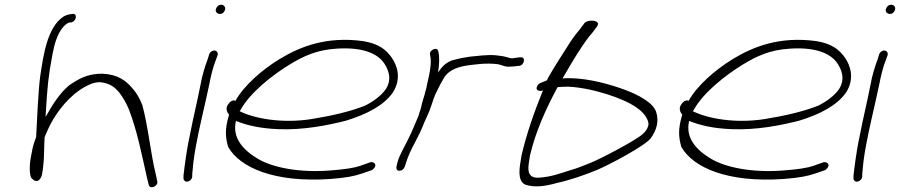

<svg xmlns="http://www.w3.org/2000/svg" viewBox="-20 -729 3811 813"><path d="M150 -404C143 -355 136 -214 133 -148C125 -128 119 -109 116 -91C106 -47 102 -5 111 22C116 28 129 44 143 35C158 25 160 2 163 -27C168 -63 166 -107 169 -149C171 -152 172 -154 172 -156L184 -183C190 -197 198 -211 206 -225C239 -279 294 -346 369 -375C380 -379 392 -381 404 -381C445 -377 467 -359 485 -337C498 -320 512 -298 524 -270C560 -181 583 -62 602 22L610 54C615 75 651 59 646 39L639 6C618 -78 607 -195 583 -283C572 -313 557 -337 540 -356C512 -388 480 -414 412 -417C350 -417 313 -395 273 -368C232 -334 200 -282 175 -237C175 -236 174 -236 173 -235L174 -253C181 -365 184 -402 202 -498C210 -541 222 -582 243 -609C256 -625 261 -628 273 -634H281C305 -639 309 -674 286 -670C273 -668 263 -667 249 -659C181 -614 164 -500 150 -404Z M894 -690C891 -679 900 -670 911 -670C922 -670 930 -677 933 -688C936 -699 928 -709 917 -709C906 -709 897 -701 894 -690ZM829 -370C824 -347 820 -324 814 -298C808 -272 802 -245 796 -216L778 -128C770 -88 760 -15 757 15V26C757 31 759 34 762 37C773 47 794 33 794 18V8C795 1 796 -16 799 -43C809 -123 831 -214 850 -298C856 -324 861 -348 866 -371C873 -408 882 -445 894 -475L901 -494C903 -499 902 -504 900 -508C893 -521 872 -515 866 -500L860 -480C848 -448 836 -410 829 -370Z M946 -287C933 -270 942 -253 950 -243L949 -240C932 -183 934 -149 946 -107C996 -19 1142 45 1377 29C1447 24 1483 16 1512 6L1553 -8C1558 -10 1562 -14 1565 -18C1577 -34 1562 -45 1548 -42L1506 -27C1480 -18 1442 -12 1377 -7C1245 3 1134 -20 1073 -56C1010 -93 962 -145 979 -217C1026 -198 1082 -185 1160 -182C1266 -178 1366 -198 1445 -218C1533 -245 1605 -282 1644 -338C1681 -397 1662 -452 1638 -486C1616 -516 1587 -544 1517 -555C1363 -576 1251 -532 1164 -479C1090 -434 1012 -366 977 -302C963 -308 952 -296 946 -287ZM995 -258 1000 -266C1039 -336 1130 -409 1207 -456C1266 -492 1322 -518 1406 -523C1525 -531 1582 -497 1606 -462C1623 -437 1642 -396 1614 -352C1595 -324 1561 -300 1529 -283C1468 -258 1387 -239 1300 -225C1175 -205 1057 -227 995 -258Z M1659 -25C1657 -15 1660 -6 1670 -6C1682 -6 1689 -12 1694 -23L1700 -42C1715 -91 1746 -138 1767 -187C1779 -219 1797 -251 1806 -281C1813 -303 1821 -327 1831 -345L1845 -373L1862 -403C1883 -433 1919 -448 1975 -454L2002 -457C2033 -461 2069 -460 2089 -457C2106 -454 2120 -444 2141 -447C2150 -447 2165 -448 2172 -450H2179C2202 -454 2207 -491 2183 -486H2177C2167 -484 2158 -484 2148 -482C2144 -482 2141 -483 2137 -484L2122 -488C2115 -490 2109 -491 2102 -492L2079 -495C2041 -498 2002 -492 1969 -489L1934 -483C1921 -480 1906 -477 1893 -473C1864 -461 1851 -446 1835 -422C1840 -457 1842 -487 1836 -511C1832 -534 1796 -517 1801 -497C1802 -488 1804 -485 1804 -473C1805 -446 1798 -413 1790 -379C1787 -365 1785 -352 1781 -341C1777 -322 1771 -308 1767 -292L1763 -274C1761 -266 1758 -257 1755 -249C1754 -247 1753 -245 1754 -243C1739 -209 1726 -174 1709 -141C1694 -109 1673 -76 1664 -45Z M2256 -367C2243 -347 2264 -340 2279 -346C2245 -262 2210 -166 2188 -69C2179 -16 2170 33 2202 52C2243 67 2292 59 2337 46C2396 33 2453 13 2507 -9C2558 -30 2712 -112 2735 -143C2748 -161 2757 -179 2761 -197C2765 -215 2765 -234 2759 -253C2748 -293 2684 -328 2620 -351C2561 -372 2479 -396 2395 -398C2385 -398 2374 -398 2362 -397C2389 -444 2417 -491 2445 -533C2458 -553 2472 -572 2488 -590L2509 -618C2511 -623 2514 -627 2511 -632C2504 -646 2462 -644 2454 -630L2433 -602C2417 -583 2402 -563 2389 -542C2360 -496 2328 -448 2300 -398C2298 -395 2297 -388 2294 -388L2267 -377C2262 -375 2259 -372 2256 -367ZM2224 -70C2248 -173 2293 -271 2341 -360C2354 -361 2369 -362 2385 -362C2414 -361 2447 -356 2480 -349C2575 -327 2680 -289 2714 -236C2723 -222 2728 -209 2725 -197C2722 -185 2715 -173 2700 -160C2671 -134 2519 -54 2477 -38C2448 -26 2422 -16 2394 -8C2353 5 2313 20 2266 23C2198 30 2220 -34 2224 -70Z M2865 -287C2852 -270 2861 -253 2869 -243L2868 -240C2851 -183 2853 -149 2865 -107C2915 -19 3061 45 3296 29C3366 24 3402 16 3431 6L3472 -8C3477 -10 3481 -14 3484 -18C3496 -34 3481 -45 3467 -42L3425 -27C3399 -18 3361 -12 3296 -7C3164 3 3053 -20 2992 -56C2929 -93 2881 -145 2898 -217C2945 -198 3001 -185 3079 -182C3185 -178 3285 -198 3364 -218C3452 -245 3524 -282 3563 -338C3600 -397 3581 -452 3557 -486C3535 -516 3506 -544 3436 -555C3282 -576 3170 -532 3083 -479C3009 -434 2931 -366 2896 -302C2882 -308 2871 -296 2865 -287ZM2914 -258 2919 -266C2958 -336 3049 -409 3126 -456C3185 -492 3241 -518 3325 -523C3444 -531 3501 -497 3525 -462C3542 -437 3561 -396 3533 -352C3514 -324 3480 -300 3448 -283C3387 -258 3306 -239 3219 -225C3094 -205 2976 -227 2914 -258Z M3731 -690C3728 -679 3737 -670 3748 -670C3759 -670 3767 -677 3770 -688C3773 -699 3765 -709 3754 -709C3743 -709 3734 -701 3731 -690ZM3666 -370C3661 -347 3657 -324 3651 -298C3645 -272 3639 -245 3633 -216L3615 -128C3607 -88 3597 -15 3594 15V26C3594 31 3596 34 3599 37C3610 47 3631 33 3631 18V8C3632 1 3633 -16 3636 -43C3646 -123 3668 -214 3687 -298C3693 -324 3698 -348 3703 -371C3710 -408 3719 -445 3731 -475L3738 -494C3740 -499 3739 -504 3737 -508C3730 -521 3709 -515 3703 -500L3697 -480C3685 -448 3673 -410 3666 -370Z"/></svg>

Font: Stray Cat
Style: SuExtObl
Weight: 400
Version: Version 1.0